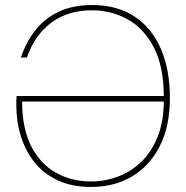

<svg xmlns="http://www.w3.org/2000/svg" viewBox="-20 -732 741 764"><path d="M342 12Q266 12 209.5 -14.5Q153 -41 117 -86.5Q81 -132 63 -190Q45 -248 45 -311Q45 -323 45 -330.5Q45 -338 46 -350H641V-328H68Q68 -221 104 -150.5Q140 -80 202 -45Q264 -10 343 -10Q397 -10 448.5 -29Q500 -48 541.5 -87.5Q583 -127 607.5 -188.5Q632 -250 632 -335V-344Q632 -466 592.5 -542.5Q553 -619 488 -655Q423 -691 346 -691Q251 -691 185 -642.5Q119 -594 87 -503H63Q84 -565 121 -612Q158 -659 214 -685.5Q270 -712 346 -712Q446 -712 515 -666.5Q584 -621 620 -538Q656 -455 656 -342Q656 -230 616 -151Q576 -72 505.5 -30Q435 12 342 12Z"/></svg>

Font: DM Sans 28pt Thin
Style: Regular
Weight: 250
Version: Version 4.004;gftools[0.9.30]